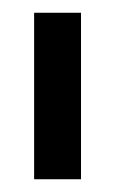

<svg xmlns="http://www.w3.org/2000/svg" viewBox="-20 -720 181 301"><path d="M33.5 -439V-700H107V-439Z"/></svg>

Font: Urbanist SemiBold
Style: Regular
Weight: 600
Designer: Corey Hu
Foundry: Corey Hu
Version: Version 1.321; ttfautohint (v1.8.4.7-5d5b)